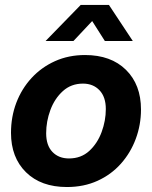

<svg xmlns="http://www.w3.org/2000/svg" viewBox="-20 -752 620 784"><path d="M253.4 11.7Q147.5 11.7 86.2 -48.6Q24.9 -108.9 24.9 -209.5Q24.9 -274.9 46.6 -332.3Q68.4 -389.6 108.9 -433.6Q149.4 -477.5 204.8 -502.4Q260.3 -527.3 327.1 -527.3Q433.1 -527.3 494.4 -466.8Q555.7 -406.2 555.7 -305.2Q555.7 -242.2 534.4 -185.1Q513.2 -127.9 473.6 -83.5Q434.1 -39.1 378.2 -13.7Q322.3 11.7 253.4 11.7ZM261.7 -105Q311 -105 344.5 -135.7Q377.9 -166.5 395 -212.9Q412.1 -259.3 412.1 -306.6Q412.1 -356.4 386.2 -383.5Q360.4 -410.6 318.8 -410.6Q270.5 -410.6 236.8 -380.1Q203.1 -349.6 185.8 -303Q168.5 -256.3 168.5 -208Q168.5 -158.2 194.1 -131.6Q219.7 -105 261.7 -105ZM279.8 -584.5H166.5V-585L309.6 -731.9H424.8L522 -585V-584.5H408.2L356.4 -666Z"/></svg>

Font: Inter Display
Style: Bold Italic
Weight: 700
Italic angle: -9.39999°
Designer: Rasmus Andersson
Foundry: rsms
Version: Version 4.000;git-a52131595